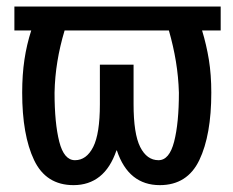

<svg xmlns="http://www.w3.org/2000/svg" viewBox="-20 -548 702 579"><path d="M645.5 -456.1H589.4Q602.5 -413.1 609.9 -367.9Q617.2 -322.8 617.2 -268.6Q617.2 -140.6 581.1 -65.2Q544.9 10.3 461.9 10.3Q415 10.3 382.6 -15.6Q350.1 -41.5 332.5 -94.2H331.1Q313 -41.5 280.5 -15.6Q248 10.3 201.7 10.3Q118.7 10.3 82.8 -65.2Q46.9 -140.6 46.9 -268.6Q46.9 -322.8 53.7 -368.2Q60.5 -413.6 74.2 -456.1H23.4V-528.3H645.5ZM519.5 -268.6Q518.1 -316.4 510.5 -362.5Q502.9 -408.7 489.3 -456.1H174.8Q160.6 -408.7 153.1 -362.8Q145.5 -316.9 144.5 -268.6Q144.5 -176.8 158.7 -120.8Q172.9 -64.9 206.1 -64.9Q240.7 -64.9 261 -104.7Q281.2 -144.5 281.2 -233.9V-353H382.8V-233.9Q382.8 -144.5 402.8 -104.7Q422.9 -64.9 458 -64.9Q490.7 -64.9 505.1 -120.8Q519.5 -176.8 519.5 -268.6Z"/></svg>

Font: Franco
Style: Regular
Weight: 400
Designer: Google
Version: Version 1.200311; 2013